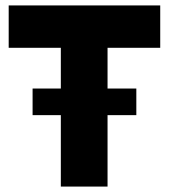

<svg xmlns="http://www.w3.org/2000/svg" viewBox="-20 -687 622 707"><path d="M570 -511V-667H12V-511H204V-361H100V-263H204V0H376V-263H482V-361H376V-511Z"/></svg>

Font: Maven Pro
Style: Black
Weight: 900
Designer: Joe Prince
Foundry: Joe Prince
Version: Version 1.003